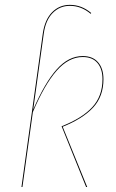

<svg xmlns="http://www.w3.org/2000/svg" viewBox="-20 -753 468 773"><path d="M396.5 -434.1Q396.5 -364.7 354.7 -319.8Q313 -274.9 232.4 -242.7L331.1 0H326.7L228 -244.6Q310.1 -276.9 351.3 -321.3Q392.6 -365.7 392.6 -434.1Q392.6 -475.6 372.3 -499.5Q352.1 -523.4 313 -523.4Q256.3 -523.4 207.8 -468Q159.2 -412.6 112.3 -301.8L70.3 0H66.4L138.2 -516.1L152.3 -618.2Q160.6 -674.3 189.9 -703.9Q219.2 -733.4 261.2 -733.4Q308.6 -733.4 347.2 -700.7L345.2 -697.3Q307.1 -729.5 261.2 -729.5Q220.7 -729.5 192.1 -700.7Q163.6 -671.9 156.2 -617.7L142.1 -516.1L113.8 -312Q160.2 -419.4 208 -473.4Q255.9 -527.3 313 -527.3Q353.5 -527.3 375 -502.2Q396.5 -477.1 396.5 -434.1Z"/></svg>

Font: Fira Sans Compressed Four
Style: Italic
Weight: 100
Width: 3
Italic angle: -8°
Designer: Carrois Corporate & Edenspiekermann AG
Foundry: Carrois Corporate GbR & Edenspiekermann AG
Version: Version 4.203;PS 004.203;hotconv 1.0.88;makeotf.lib2.5.64775